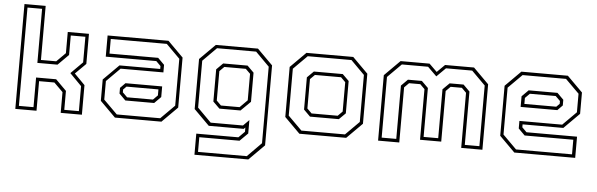

<svg xmlns="http://www.w3.org/2000/svg" viewBox="-54 -888 3969 1277"><g transform="rotate(5 1931.0 -250.0)"><path d="M62.5 0V-700H204V-339H306L365.5 -398.5V-540H507V-339L436.5 -269L507 -197.5V0H365.5V-138.5L306 -197.5H204V0ZM84.5 -22H182V-220H316L387.5 -148.5V-22H485V-189L406.5 -269L485 -347.5V-518.5H387.5V-388.5L316.5 -317.5H182V-678.5H84.5Z M727.5 0 624.5 -103V-245.5L727.5 -348.5H999.5V-368L969 -398.5H631.5V-540H1038L1141 -437V-103L1038 0ZM786.5 -119.5 744 -162V-200L777.5 -234H1022.5V-163L979 -119.5ZM738 -22H1028L1120 -114V-427L1028.5 -518.5H654.5V-421H979.5L1022.5 -378V-327.5H737L646.5 -237V-113ZM796.5 -141.5H969L999.5 -172V-212H786.5L765.5 -191V-172Z M1276 200V59H1557L1597.5 18.5V-10L1587.5 0H1354L1251 -103V-437L1354 -540H1635.5L1738.5 -437V97L1635.5 200ZM1298 179H1623.5L1717 84.5V-426.5L1625 -519H1364L1273 -427.5V-114.5L1365 -22H1580.5L1620 -61.5V28L1566.5 81H1298ZM1414.5 -120 1370.5 -163.5V-378.5L1413.5 -421.5H1576.5L1620 -378V-183.5L1555.5 -120ZM1423 -141.5H1547.5L1597.5 -191.5V-368.5L1566.5 -399H1423L1392.5 -368.5V-172Z M1959 0 1856 -103V-437L1959 -540H2271.5L2374.5 -437V-103L2271.5 0ZM1970.5 -22H2261.5L2352.5 -113V-427L2261.5 -518.5H1969.5L1878 -427V-114ZM2019.5 -119.5 1976 -163V-378L2019 -420.5H2212L2255 -378V-162L2212 -119.5ZM2028 -141.5H2202.5L2233 -172V-368L2202.5 -398.5H2028L1997.5 -368V-172Z M2484.5 0V-437L2587.5 -540H2781L2833 -489L2884.5 -540H3078L3181 -437V0H3039.5V-368L3009 -398.5H2934L2903.5 -368V-30H2762V-368L2731.5 -398.5H2656.5L2626 -368V0ZM2506.5 -22H2604V-378L2647 -421H2740L2784 -377.5V-51H2881.5V-377.5L2925.5 -421H3018.5L3061.5 -378V-22H3159V-427L3067.5 -518.5H2892.5L2833 -459.5L2773 -518.5H2598L2506.5 -427Z M3704.5 -540 3807.5 -437V-294.5L3704.5 -191.5H3432.5V-172L3463 -141.5H3800.5V0H3394L3291 -103V-437L3394 -540ZM3645.5 -420.5 3688 -378V-340L3654.5 -306H3409.5V-377L3453 -420.5ZM3694 -518H3404L3312 -426V-113L3403.5 -21.5H3777.5V-119H3452.5L3409.5 -162V-212.5H3695L3785.5 -303V-427ZM3635.5 -398.5H3463L3432.5 -368V-328H3645.5L3666.5 -349V-368Z"/></g></svg>

Font: Tourney ExtraLight
Style: Regular
Weight: 250
Designer: Tyler Finck
Foundry: Etcetera Type Co
Version: Version 1.015